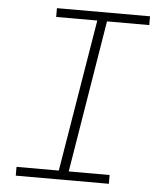

<svg xmlns="http://www.w3.org/2000/svg" viewBox="-53 -781 705 828"><g transform="rotate(5 300.0 -367.5)"><path d="M46 0V-38H229L338 -697H160V-735H563V-697H380L272 -38H449V0Z"/></g></svg>

Font: Iosevka Slab XLtEx
Style: Italic
Weight: 200
Width: 7
Italic angle: -9°
Monospace: yes
Designer: Belleve Invis
Foundry: Belleve Invis
Version: Version 11.1.0; ttfautohint (v1.8.3)